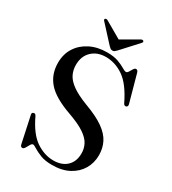

<svg xmlns="http://www.w3.org/2000/svg" viewBox="-212 -988 996 1113"><g transform="rotate(30 286.5 -431.5)"><path d="M315 13.5Q268.5 13.5 237.2 1.2Q206 -11 187.5 -23Q169 -35 162 -35Q154 -35 147 -22.8Q140 -10.5 132.8 1.8Q125.5 14 117.5 14Q105 14 102 -1L64 -178Q61 -190.5 72 -194.5Q83.5 -198.5 90.5 -185Q136 -88.5 192.2 -50.8Q248.5 -13 308.5 -13Q365 -13 397.8 -44.2Q430.5 -75.5 430.5 -129Q431 -162 416.2 -190.2Q401.5 -218.5 363.8 -244Q326 -269.5 256 -294.5Q142.5 -334.5 96 -387.8Q49.5 -441 49.5 -517.5Q49.5 -576 77.5 -619.5Q105.5 -663 154.5 -687.5Q203.5 -712 267 -712Q313 -712 342.8 -701Q372.5 -690 390 -679Q407.5 -668 416.5 -668Q425 -668 431.5 -679.2Q438 -690.5 445 -701.5Q452 -712.5 460.5 -712.5Q471.5 -712.5 476 -696L526 -515Q530 -500 518.5 -495.5Q507 -491.5 500 -504.5Q450.5 -607.5 394 -646.5Q337.5 -685.5 274.5 -685.5Q217 -685.5 181.2 -651.2Q145.5 -617 145.5 -558.5Q145.5 -524.5 160 -495.2Q174.5 -466 211.5 -439.8Q248.5 -413.5 315.5 -388Q394 -359 439.5 -326.8Q485 -294.5 504.2 -256.2Q523.5 -218 523.5 -171Q523.5 -120 499 -78.2Q474.5 -36.5 428 -11.5Q381.5 13.5 315 13.5ZM313.5 -752Q306.5 -744.5 300.8 -740.2Q295 -736 287 -736Q278.5 -736 272.8 -740.2Q267 -744.5 260 -752L161 -860Q152 -869 159.5 -875Q166 -880 177.5 -873L286.5 -810L395.5 -873Q407.5 -880 413.5 -875Q421 -869 412.5 -860Z"/></g></svg>

Font: Fraunces 72pt S000
Style: Regular
Weight: 400
Version: Version 1.000; ttfautohint (v1.8.3)